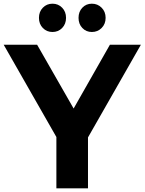

<svg xmlns="http://www.w3.org/2000/svg" viewBox="-51 -1020 783 1040"><path d="M160 -923.3Q160 -956.7 181.1 -978.3Q202.2 -1000 233.3 -1000Q264.4 -1000 285.6 -978.3Q306.7 -956.7 306.7 -923.3Q306.7 -890 285.6 -868.3Q264.4 -846.7 233.3 -846.7Q202.2 -846.7 181.1 -868.3Q160 -890 160 -923.3ZM374.4 -923.3Q374.4 -956.7 395 -978.3Q415.6 -1000 446.7 -1000Q477.8 -1000 499.4 -978.3Q521.1 -956.7 521.1 -923.3Q521.1 -890 499.4 -868.3Q477.8 -846.7 446.7 -846.7Q415.6 -846.7 395 -868.3Q374.4 -890 374.4 -923.3ZM425.6 0H254.4V-277.8L-31.1 -777.8H150L347.8 -432.2L544.4 -777.8H712.2L425.6 -275.6Z"/></svg>

Font: Paperlogy 8 ExtraBold
Style: Regular
Weight: 800
Designer: redesigned by Lee Juim, glyphs from Gmarket Sans & Montserrat
Foundry: PT&
Version: Version 1.001